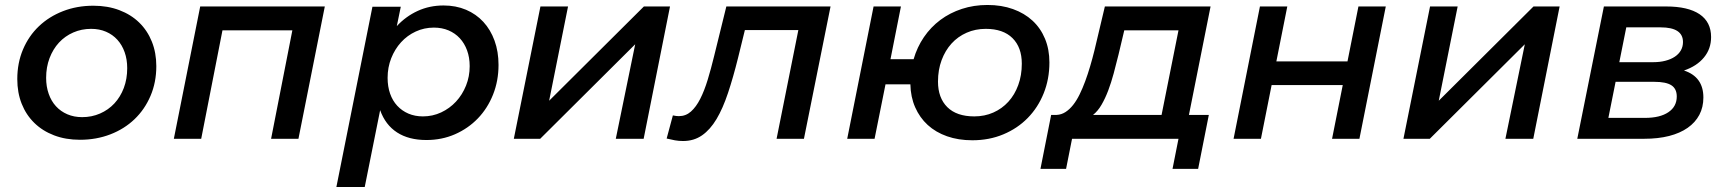

<svg xmlns="http://www.w3.org/2000/svg" viewBox="-20 -558 6944 772"><path d="M355.5 -535Q413 -535 459.8 -517.2Q506.5 -499.5 539.5 -467.5Q572.5 -435.5 590.5 -390.8Q608.5 -346 608.5 -292Q608.5 -227 585.2 -172.5Q562 -118 521 -78.8Q480 -39.5 423.8 -17.8Q367.5 4 301.5 4Q244 4 197.5 -13.8Q151 -31.5 118 -63.8Q85 -96 67.2 -140.8Q49.5 -185.5 49.5 -240Q49.5 -305 72.5 -359.2Q95.5 -413.5 136.5 -452.5Q177.5 -491.5 233.5 -513.2Q289.5 -535 355.5 -535ZM346.5 -442Q308 -442 274.8 -427.5Q241.5 -413 217.2 -386.8Q193 -360.5 179.2 -324.2Q165.5 -288 165.5 -245Q165.5 -210 175.8 -180.8Q186 -151.5 205 -130.8Q224 -110 250.8 -98.5Q277.5 -87 310.5 -87Q349 -87 382.2 -101.5Q415.5 -116 439.8 -142Q464 -168 477.8 -204.2Q491.5 -240.5 491.5 -284Q491.5 -319 481.2 -348Q471 -377 452 -398Q433 -419 406.2 -430.5Q379.5 -442 346.5 -442Z M679 0 785 -532H1286L1180 0H1070L1155.5 -436H874.5L789 0Z M1763.5 -536Q1813 -536 1853.8 -518.8Q1894.5 -501.5 1923.5 -470Q1952.5 -438.5 1968.5 -394.5Q1984.5 -350.5 1984.5 -297Q1984.5 -233 1962.5 -177.8Q1940.5 -122.5 1901.5 -82Q1862.5 -41.5 1809.5 -18.2Q1756.5 5 1694.5 5Q1623.5 5 1576.5 -25.5Q1529.5 -56 1508.5 -115L1446.5 194H1332.5L1477.5 -531H1591.5L1575.5 -453Q1611.5 -492 1659.2 -514Q1707 -536 1763.5 -536ZM1724.5 -447Q1685.5 -447 1651.5 -431.2Q1617.5 -415.5 1592.5 -388Q1567.5 -360.5 1553 -323.8Q1538.5 -287 1538.5 -245Q1538.5 -210 1548.5 -181.5Q1558.5 -153 1577.2 -132.8Q1596 -112.5 1622.2 -101.2Q1648.5 -90 1680.5 -90Q1719.5 -90 1753.8 -106Q1788 -122 1813.5 -149.5Q1839 -177 1853.8 -213.8Q1868.5 -250.5 1868.5 -292Q1868.5 -327 1858 -355.5Q1847.5 -384 1828.8 -404.2Q1810 -424.5 1783.5 -435.8Q1757 -447 1724.5 -447Z M2046 0 2153 -532H2264L2188 -153L2569 -532H2674L2568 0H2456L2534 -380L2152 0Z M2685.5 -94Q2699 -91 2709.5 -91Q2737.5 -91 2758.2 -109.5Q2779 -128 2795.5 -160.5Q2812 -193 2825.5 -237.2Q2839 -281.5 2851.5 -333L2900.5 -532H3319.5L3212.5 0H3102.5L3190 -437H2975L2947.5 -325Q2928 -246.5 2907.2 -184.2Q2886.5 -122 2861 -79.2Q2835.5 -36.5 2802.8 -13.8Q2770 9 2726.5 9Q2709 9 2693.8 6.2Q2678.5 3.5 2660.5 -1Z M3386.5 0 3492.5 -532H3602.5L3560.5 -320H3653.5Q3667.5 -368.5 3695 -408.8Q3722.5 -449 3761 -477.8Q3799.5 -506.5 3847.5 -522.2Q3895.5 -538 3950.5 -538Q4007 -538 4053 -521.5Q4099 -505 4131.5 -475Q4164 -445 4181.8 -402.2Q4199.5 -359.5 4199.5 -307Q4199.5 -240 4176.5 -182.8Q4153.5 -125.5 4112.2 -83.5Q4071 -41.5 4014.2 -17.8Q3957.5 6 3889.5 6Q3833.5 6 3788 -10Q3742.5 -26 3710.2 -55.5Q3678 -85 3659.8 -126.5Q3641.5 -168 3640.5 -219H3540.5L3496.5 0ZM3897.5 -90Q3939 -90 3974 -105.5Q4009 -121 4034.5 -149Q4060 -177 4074.2 -216Q4088.5 -255 4088.5 -302Q4088.5 -367.5 4051 -404.8Q4013.5 -442 3943.5 -442Q3902 -442 3866.8 -426.5Q3831.5 -411 3806 -383Q3780.5 -355 3766 -316Q3751.5 -277 3751.5 -230Q3751.5 -164.5 3789 -127.2Q3826.5 -90 3897.5 -90Z M4163.5 121 4206.5 -96H4229Q4248 -97 4264.2 -107.5Q4280.5 -118 4294.8 -136Q4309 -154 4321 -178.5Q4333 -203 4343.5 -231.5Q4354 -260 4363.2 -291.2Q4372.5 -322.5 4380.5 -355L4422.5 -532H4847.5L4760.5 -96H4840.5L4797.5 121H4694.5L4718.5 0H4290.5L4266.5 121ZM4477.5 -339Q4468 -300 4458 -263Q4448 -226 4436 -194.2Q4424 -162.5 4409.2 -137Q4394.5 -111.5 4375 -96H4650.5L4718.5 -436H4500.5Z M4940 0 5046 -532H5156L5112 -311H5398L5442 -532H5552L5446 0H5336L5379 -216H5093L5050 0Z M5623 0 5730 -532H5841L5765 -153L6146 -532H6251L6145 0H6033L6111 -380L5729 0Z M6322 0 6429 -532H6679Q6767.5 -532 6813.8 -500.8Q6860 -469.5 6860 -409Q6860 -361.5 6831.2 -326.8Q6802.5 -292 6751 -274.5Q6829 -249 6829 -166Q6829 -127 6812.8 -96.2Q6796.5 -65.5 6765.8 -44Q6735 -22.5 6691 -11.2Q6647 0 6591 0ZM6447 -84H6594Q6654.5 -84 6688.2 -106.8Q6722 -129.5 6722 -170Q6722 -201 6700.5 -215Q6679 -229 6632 -229H6476ZM6491 -308H6628Q6654.5 -308 6676.5 -313.8Q6698.5 -319.5 6714.2 -330Q6730 -340.5 6738.5 -355.5Q6747 -370.5 6747 -389Q6747 -448 6657 -448H6519Z"/></svg>

Font: Argentum Sans
Style: Italic
Weight: 400
Italic angle: -11.3099°
Designer: Julieta Ulanovsky, Owen Earl, Rasmus Andersson, Cristiano Sobral
Foundry: The Argentum Sans Project Authors
Version: Version 3.131; ttfautohint (v1.8.4.7-5d5b-dirty)